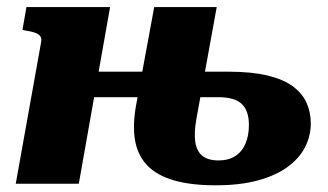

<svg xmlns="http://www.w3.org/2000/svg" viewBox="-20 -532 949 556"><path d="M165 -250.6H462L475.6 -324.4H178.6ZM25.6 0H208.2L298.8 -511.6H56.6L45 -445.2L56 -443.2Q72 -440.8 82.2 -437Q92.4 -433.2 96.9 -426.8Q101.4 -420.4 99 -409.6ZM604.8 4.6Q676 4.6 728.1 -9.9Q780.2 -24.4 813.9 -49.4Q847.6 -74.4 863.8 -106.7Q880 -139 880 -174.6Q880 -207.2 867.6 -234.6Q855.2 -262 827.7 -282.2Q800.2 -302.4 754.4 -313.4Q708.6 -324.4 641.8 -324.4H500.8L484.8 -250.6H611Q660 -250.6 680.4 -230.7Q700.8 -210.8 700.8 -170.4Q700.8 -139.4 690.8 -116Q680.8 -92.6 661.2 -80Q641.6 -67.4 612.8 -67.4Q582.6 -67.4 566 -80.8Q549.4 -94.2 545.5 -121Q541.6 -147.8 548.8 -188.2L607.6 -511.6H426.6L374.2 -228Q363.4 -168.8 371.2 -125.1Q379 -81.4 406.7 -52.7Q434.4 -24 483.6 -9.7Q532.8 4.6 604.8 4.6Z"/></svg>

Font: Roboto Serif 20pt
Style: Italic
Weight: 400
Italic angle: -10°
Designer: Greg Gazdowicz
Foundry: Commercial Type
Version: Version 1.008